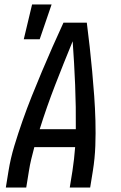

<svg xmlns="http://www.w3.org/2000/svg" viewBox="-20 -836 540 856"><path d="M6 0 18 -74Q27 -130 44 -186Q61 -242 80.5 -297.5Q100 -353 122 -408Q144 -463 167 -517.5Q190 -572 214 -626.5Q238 -681 263 -735H367Q374 -681 380 -626.5Q386 -572 391 -517.5Q396 -463 400 -408Q404 -353 405.5 -297.5Q407 -242 405 -186Q403 -130 394 -74L382 0H291L303 -74Q307 -100 310 -127Q313 -154 315 -180H133Q126 -154 119.5 -127Q113 -100 109 -74L97 0ZM157 -260H318Q319 -359 315 -457Q311 -555 304 -652Q264 -555 226 -457Q188 -359 157 -260ZM86 -661 123 -816H210L157 -661Z"/></svg>

Font: Iosevka Term Curly Medium
Style: Italic
Weight: 500
Italic angle: -9°
Designer: Belleve Invis
Foundry: Belleve Invis
Version: Version 32.3.0